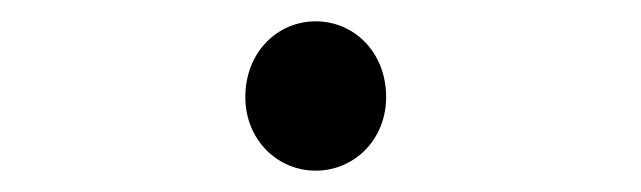

<svg xmlns="http://www.w3.org/2000/svg" viewBox="-20 -454 601 180"><path d="M276 -294C312 -294 342 -323 342 -363C342 -405 312 -434 276 -434C240 -434 210 -405 210 -363C210 -323 240 -294 276 -294Z"/></svg>

Font: Noto Sans Japanese Regular
Style: Regular
Weight: 400
Designer: Ryoko NISHIZUKA (kana & ideographs); Paul D. Hunt (Latin, Greek & Cyrillic); Wenlong ZHANG (bopomofo); Sandoll Communica
Foundry: Adobe Systems Incorporated
Version: Version 1.000;PS 1;hotconv 1.0.78;makeotf.lib2.5.61930